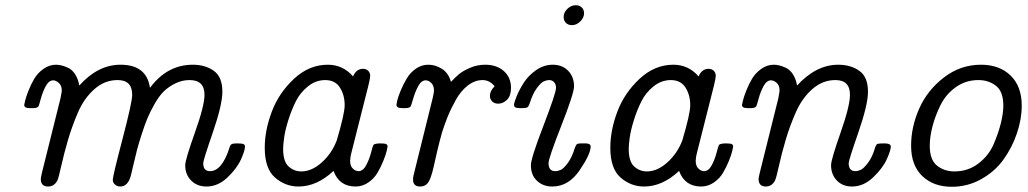

<svg xmlns="http://www.w3.org/2000/svg" viewBox="-20 -713 3958 739"><path d="M73.2 -309.1Q73.2 -311 76.7 -325.4Q80.1 -339.8 89.6 -364Q99.1 -388.2 112.1 -410.2Q125 -432.1 147.5 -448Q169.9 -463.9 195.8 -463.9Q204.6 -463.9 215.8 -461.4Q227.1 -459 242.4 -451.9Q257.8 -444.8 269.3 -427Q280.8 -409.2 285.2 -383.8Q356.9 -463.9 443.8 -463.9Q543.9 -463.9 557.1 -376H558.1Q624 -463.9 722.2 -463.9Q770 -463.9 803 -440.4Q835.9 -417 835.9 -359.9Q835.9 -310.1 799.1 -203.1Q762.2 -96.2 762.2 -85Q762.2 -54.2 788.1 -54.2Q834 -54.2 862.8 -143.1Q865.7 -154.3 870.8 -157.7Q876 -161.1 892.1 -161.1Q911.1 -161.1 917 -158.4Q922.9 -155.8 922.9 -148.9Q922.9 -133.8 907.5 -99.4Q892.1 -64.9 855.5 -30Q818.8 4.9 774.9 4.9Q738.8 4.9 715.8 -18.1Q692.9 -41 692.9 -77.1Q692.9 -98.1 730 -202.1Q767.1 -306.2 767.1 -348.1Q767.1 -404.8 710 -404.8Q709.5 -404.8 709 -404.8Q681.2 -404.8 655.5 -392.3Q629.9 -379.9 611.3 -362.1Q592.8 -344.2 575.4 -313.7Q558.1 -283.2 547.6 -258.1Q537.1 -232.9 525.1 -195.6Q513.2 -158.2 507.6 -136.7Q502 -115.2 493.9 -80.6Q485.8 -45.9 483.9 -38.1Q472.7 4.9 442.9 4.9Q431.6 4.9 422.9 -2.4Q414.1 -9.8 414.1 -21Q414.1 -35.2 451.4 -177.5Q488.8 -319.8 488.8 -348.1Q488.8 -404.8 433.1 -404.8Q432.6 -404.8 432.1 -404.8Q382.3 -404.8 342.8 -369.4Q303.2 -334 280 -280Q256.8 -226.1 241.5 -173.6Q226.1 -121.1 215.6 -73.5Q205.1 -25.9 200.2 -17.1Q188 4.9 165 4.9Q139.2 4.9 137.2 -20Q136.2 -25.9 141.1 -46.9L212.9 -335Q217.8 -359.9 217.8 -363.8Q217.8 -383.8 206.3 -393.8Q194.8 -403.8 185.1 -403.8Q168 -403.8 156 -381.3Q144 -358.9 137 -332.5Q129.9 -306.2 127.9 -303.2Q123 -297.4 109.9 -296.9H92.8Q73.2 -296.9 73.2 -309.1Z M999 -144Q999 -211.9 1026.4 -283.9Q1053.7 -356 1111.8 -409.9Q1169.9 -463.9 1241.7 -463.9Q1299.8 -463.9 1338.9 -418.9Q1351.1 -447.8 1377 -448.2Q1389.2 -448.2 1397 -440.7Q1404.8 -433.1 1404.8 -420.9Q1404.8 -412.1 1397.9 -383.8L1333 -127Q1328.1 -109.9 1327.6 -94.2Q1327.6 -74.2 1338.1 -64.2Q1348.6 -54.2 1359.9 -54.2Q1377 -54.2 1388.9 -76.2Q1400.9 -98.1 1408 -125Q1415 -151.9 1417 -154.8Q1420.9 -160.6 1442.9 -161.1Q1460.9 -161.1 1466.3 -158.4Q1471.7 -155.8 1471.7 -148.9Q1471.7 -146 1468.3 -131.6Q1464.8 -117.2 1455.3 -93.5Q1445.8 -69.8 1432.9 -47.9Q1419.9 -25.9 1397.5 -10.5Q1375 4.9 1348.6 4.9Q1285.6 4.9 1263.7 -55.2Q1199.7 4.9 1128.9 4.9Q1078.1 4.9 1038.6 -29.5Q999 -64 999 -144ZM1069.8 -140.1Q1069.8 -91.3 1090.8 -72.3Q1111.8 -53.2 1139.6 -53.2Q1179.7 -53.2 1218.3 -87.6Q1256.8 -122.1 1275.9 -171.9Q1306.6 -274.9 1306.6 -308.1Q1306.6 -347.2 1288.3 -376Q1270 -404.8 1231.9 -404.8Q1195.8 -404.8 1165.8 -380.9Q1135.7 -356.9 1118.9 -323.5Q1102.1 -290 1089.8 -251Q1077.6 -211.9 1073.7 -183.6Q1069.8 -155.3 1069.8 -140.1Z M1505.9 -310.1Q1505.9 -313 1509.3 -327.4Q1512.7 -341.8 1522.7 -365.5Q1532.7 -389.2 1545.7 -411.1Q1558.6 -433.1 1580.6 -448.5Q1602.5 -463.9 1628.4 -463.9Q1655.3 -463.9 1680.4 -448.5Q1705.6 -433.1 1715.8 -397.9Q1733.9 -417 1747.8 -428.5Q1761.7 -439.9 1789.1 -451.9Q1816.4 -463.9 1847.7 -463.9Q1891.6 -463.9 1919.2 -439.5Q1946.8 -415 1946.8 -375Q1946.8 -344.2 1931.6 -329.1Q1916.5 -314 1897.5 -314Q1883.3 -314 1874.5 -322.5Q1865.7 -331.1 1865.7 -344.2Q1865.7 -363.3 1883.8 -380.9Q1864.7 -404.8 1837.4 -404.8Q1807.6 -404.8 1780.5 -383.8Q1753.4 -362.8 1734.1 -327.9Q1714.8 -293 1703.1 -263.9Q1691.4 -234.9 1681.6 -204.1Q1671.9 -169.9 1662.8 -131.3Q1653.8 -92.8 1649.2 -71.3Q1644.5 -49.8 1637.7 -30.5Q1630.9 -11.2 1621.3 -3.2Q1611.8 4.9 1596.7 4.9Q1569.8 4.9 1569.8 -22Q1569.8 -34.2 1575.7 -54.2L1645.5 -335.9Q1650.4 -357.9 1650.4 -363.8Q1650.4 -383.8 1639.9 -393.8Q1629.4 -403.8 1618.7 -403.8Q1601.6 -403.8 1589.6 -381.3Q1577.6 -358.9 1570.1 -332.5Q1562.5 -306.2 1560.5 -303.2Q1555.7 -297.4 1542.5 -296.9H1526.9Q1505.9 -296.9 1505.9 -310.1Z M1958.5 -309.1Q1958.5 -317.9 1968.3 -342Q1978 -366.2 1995.6 -394Q2013.2 -421.9 2043.2 -442.9Q2073.2 -463.9 2107.4 -463.9Q2144.5 -463.9 2167 -440.4Q2189.5 -417 2189.5 -380.9Q2189.5 -354 2140.4 -229Q2091.3 -104 2091.3 -85Q2091.3 -54.2 2117.2 -54.2Q2127 -54.2 2138.2 -59.1Q2149.4 -64 2165.3 -85.4Q2181.2 -106.9 2192.4 -143.1Q2196.3 -154.3 2200.2 -157.7Q2204.1 -161.1 2216.3 -161.1H2233.4Q2253.4 -161.1 2253.4 -148.9Q2253.4 -120.1 2210.9 -57.6Q2168.5 4.9 2105.5 4.9Q2070.3 4.9 2046.9 -17.1Q2023.4 -39.1 2023.4 -77.1Q2023.4 -104 2071.8 -229.5Q2120.1 -355 2120.1 -375Q2120.1 -388.2 2112.8 -396.5Q2105.5 -404.8 2094.2 -404.8Q2084.5 -404.8 2073.2 -399.9Q2062 -395 2046.1 -373.5Q2030.3 -352.1 2019 -315.9Q2015.1 -303.7 2010.3 -300.3Q2005.4 -296.9 1992.2 -296.9H1978Q1958.5 -296.9 1958.5 -309.1ZM2149.4 -647.9Q2149.4 -665 2163.8 -679Q2178.2 -692.9 2196.3 -692.9Q2210.4 -692.9 2219.2 -684.3Q2228 -675.8 2228 -662.1Q2228 -645 2213.6 -630.6Q2199.2 -616.2 2181.2 -616.2Q2167 -616.2 2158.2 -625Q2149.4 -633.8 2149.4 -647.9Z M2329.1 -144Q2329.1 -211.9 2356.4 -283.9Q2383.8 -356 2441.9 -409.9Q2500 -463.9 2571.8 -463.9Q2629.9 -463.9 2668.9 -418.9Q2681.2 -447.8 2707 -448.2Q2719.2 -448.2 2727.1 -440.7Q2734.9 -433.1 2734.9 -420.9Q2734.9 -412.1 2728 -383.8L2663.1 -127Q2658.2 -109.9 2657.7 -94.2Q2657.7 -74.2 2668.2 -64.2Q2678.7 -54.2 2689.9 -54.2Q2707 -54.2 2719 -76.2Q2731 -98.1 2738 -125Q2745.1 -151.9 2747.1 -154.8Q2751 -160.6 2772.9 -161.1Q2791 -161.1 2796.4 -158.4Q2801.8 -155.8 2801.8 -148.9Q2801.8 -146 2798.3 -131.6Q2794.9 -117.2 2785.4 -93.5Q2775.9 -69.8 2762.9 -47.9Q2750 -25.9 2727.5 -10.5Q2705.1 4.9 2678.7 4.9Q2615.7 4.9 2593.8 -55.2Q2529.8 4.9 2459 4.9Q2408.2 4.9 2368.7 -29.5Q2329.1 -64 2329.1 -144ZM2399.9 -140.1Q2399.9 -91.3 2420.9 -72.3Q2441.9 -53.2 2469.7 -53.2Q2509.8 -53.2 2548.3 -87.6Q2586.9 -122.1 2606 -171.9Q2636.7 -274.9 2636.7 -308.1Q2636.7 -347.2 2618.4 -376Q2600.1 -404.8 2562 -404.8Q2525.9 -404.8 2495.8 -380.9Q2465.8 -356.9 2449 -323.5Q2432.1 -290 2419.9 -251Q2407.7 -211.9 2403.8 -183.6Q2399.9 -155.3 2399.9 -140.1Z M2835.9 -309.1Q2835.9 -311 2839.4 -325.4Q2842.8 -339.8 2852.3 -364Q2861.8 -388.2 2874.8 -410.2Q2887.7 -432.1 2910.2 -448Q2932.6 -463.9 2958.5 -463.9Q2967.3 -463.9 2978.5 -461.4Q2989.7 -459 3005.1 -451.9Q3020.5 -444.8 3032 -427Q3043.5 -409.2 3047.9 -383.8Q3121.1 -463.9 3206.5 -463.9Q3254.4 -463.9 3287.6 -440.4Q3320.8 -417 3320.8 -359.9Q3320.8 -310.1 3283.7 -203.1Q3246.6 -96.2 3246.6 -85Q3246.6 -54.2 3272.5 -54.2Q3282.2 -54.2 3293.5 -59.6Q3304.7 -64.9 3321.3 -86.9Q3337.9 -108.9 3348.6 -146Q3352.5 -157.2 3357.7 -159.2Q3362.8 -161.1 3383.8 -161.1Q3408.7 -161.1 3408.7 -148.9Q3408.7 -134.8 3393.3 -100.3Q3377.9 -65.9 3340.8 -30.5Q3303.7 4.9 3259.8 4.9Q3222.7 4.9 3200.7 -18.6Q3178.7 -42 3178.7 -77.1Q3178.7 -98.1 3215.1 -201.7Q3251.5 -305.2 3251.5 -348.1Q3251.5 -404.8 3195.8 -404.8Q3195.3 -404.8 3194.8 -404.8Q3146 -404.8 3106.4 -369.9Q3066.9 -335 3043.2 -281Q3019.5 -227.1 3004.2 -175Q2988.8 -123 2978.3 -75.4Q2967.8 -27.8 2962.9 -18.1Q2950.7 4.9 2927.7 4.9Q2901.9 4.9 2899.9 -20Q2898.9 -26.9 2903.8 -45.9L2975.6 -334Q2980.5 -358.9 2980.5 -365.2Q2980.5 -384.3 2969.5 -394Q2958.5 -403.8 2947.8 -403.8Q2930.7 -403.8 2918.7 -381.3Q2906.7 -358.9 2899.7 -332.5Q2892.6 -306.2 2890.6 -303.2Q2885.7 -297.4 2872.6 -296.9H2855.5Q2835.9 -296.9 2835.9 -309.1Z M3486.8 -151.9Q3486.8 -225.1 3518.3 -295.7Q3549.8 -366.2 3613.3 -415Q3676.8 -463.9 3755.9 -463.9Q3826.7 -463.9 3869.6 -422.4Q3912.6 -380.9 3912.6 -306.2Q3912.6 -254.4 3894 -199.7Q3875.5 -145 3842.5 -99.1Q3809.6 -53.2 3757.1 -23.7Q3704.6 5.9 3643.6 5.9Q3572.8 5.9 3529.8 -35.4Q3486.8 -76.7 3486.8 -151.9ZM3558.6 -151.9Q3558.6 -97.7 3586.7 -75.4Q3614.7 -53.2 3653.8 -53.2Q3705.6 -53.2 3745.6 -83.5Q3785.6 -113.8 3804.7 -158.4Q3823.7 -203.1 3832.8 -241Q3841.8 -278.8 3841.8 -306.2Q3841.8 -360.4 3813.7 -382.6Q3785.6 -404.8 3745.6 -404.8Q3696.8 -404.8 3658.7 -377.4Q3620.6 -350.1 3600.1 -308.6Q3579.6 -267.1 3569.1 -226.6Q3558.6 -186 3558.6 -151.9Z"/></svg>

Font: CMU Concrete
Style: Italic
Weight: 500
Italic angle: -14.04°
Version: Version 0.7.0